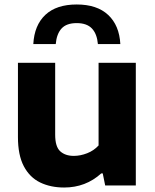

<svg xmlns="http://www.w3.org/2000/svg" viewBox="-20 -827 690 856"><path d="M266 9Q205.5 9 159 -13.5Q112.5 -36 86.2 -85.8Q60 -135.5 60 -216V-547H226V-226.5Q226 -173 248.5 -152.5Q271 -132 309 -132Q338.5 -132 368.5 -143.8Q398.5 -155.5 419.5 -178.5V-547H585.5V0H449L438 -54H431.5Q362 9 266 9ZM128.5 -630.5Q133 -714.5 182.2 -760.8Q231.5 -807 322 -807Q412.5 -807 462.2 -760.5Q512 -714 516.5 -630.5H416.5Q412.5 -676 389.8 -700Q367 -724 322 -724Q276.5 -724 254.5 -700Q232.5 -676 228.5 -630.5Z"/></svg>

Font: Encode Sans SmExp
Style: Bold
Weight: 700
Width: 6
Designer: Multiple Designers
Foundry: Impallari Type
Version: Version 3.002; ttfautohint (v1.8.3) -l 8 -r 50 -G 200 -x 14 